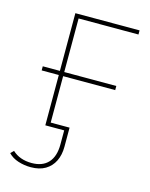

<svg xmlns="http://www.w3.org/2000/svg" viewBox="-109 -588 669 855"><g transform="rotate(15 225.5 -160.0)"><path d="M131 0V-517H427V-498H151V0ZM116 197Q86 197 58 188Q30 179 12 160L26 146Q43 162 65.5 170Q88 178 115 178Q165 178 191.5 149Q218 120 218 65V-8L226 0H131V-18H238V70Q238 108 224 136.5Q210 165 183 181Q156 197 116 197ZM52 -232V-251H391V-232Z"/></g></svg>

Font: Montserrat Thin
Style: Regular
Weight: 100
Designer: Julieta Ulanovsky
Foundry: Julieta Ulanovsky
Version: Version 9.000